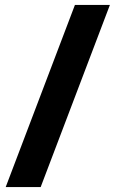

<svg xmlns="http://www.w3.org/2000/svg" viewBox="-20 -744 465 774"><path d="M423 -724 144 10H3L282 -724Z"/></svg>

Font: Noto Sans ExtraCondensed Black
Style: Regular
Weight: 900
Width: 2
Designer: Monotype Design Team
Foundry: Monotype Imaging Inc.
Version: Version 2.013; ttfautohint (v1.8.4.7-5d5b)